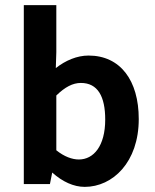

<svg xmlns="http://www.w3.org/2000/svg" viewBox="-20 -719 604 750"><path d="M73 0H175L184 -45C224 -9 268 11 311 11C420 11 522 -85 522 -254C522 -405 450 -502 326 -502C281 -502 236 -483 198 -453L200 -515V-699H73ZM200 -346C234 -379 264 -395 296 -395C362 -395 391 -342 391 -252C391 -149 346 -96 288 -96C262 -96 231 -107 200 -132Z"/></svg>

Font: Source Sans Pro SemBd
Style: Regular
Weight: 700
Designer: Paul D. Hunt
Foundry: Adobe Systems Incorporated
Version: Version 2.020;PS 2.0;hotconv 1.0.86;makeotf.lib2.5.63406